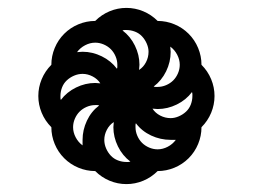

<svg xmlns="http://www.w3.org/2000/svg" viewBox="-20 -583 640 486"><path d="M300 -173Q302 -173 304.5 -173Q307 -173 310 -174Q290 -189 278.5 -212.5Q267 -236 267 -261Q267 -264 267.5 -267.5Q268 -271 268 -274Q257 -267 250.5 -254.5Q244 -242 244 -229Q244 -218 248.5 -207.5Q253 -197 260.5 -189Q268 -181 278.5 -177Q289 -173 300 -173ZM276 -409Q277 -411 277 -413.5Q277 -416 277 -419Q277 -430 272.5 -440.5Q268 -451 260.5 -458.5Q253 -466 242.5 -470.5Q232 -475 221 -475Q208 -475 195.5 -468.5Q183 -462 175 -451Q179 -451 182 -451.5Q185 -452 189 -452Q214 -452 237.5 -440.5Q261 -429 276 -409ZM332 -406Q343 -413 349.5 -425.5Q356 -438 356 -452Q356 -462 351.5 -472.5Q347 -483 339.5 -491Q332 -499 321.5 -503Q311 -507 300 -507Q298 -507 295.5 -507Q293 -507 290 -506Q310 -491 321.5 -467.5Q333 -444 333 -419Q333 -416 332.5 -412.5Q332 -409 332 -406ZM412 -284Q422 -284 432.5 -288.5Q443 -293 451 -300.5Q459 -308 463 -318.5Q467 -329 467 -340Q467 -342 467 -344.5Q467 -347 466 -350Q451 -330 427.5 -318.5Q404 -307 379 -307Q376 -307 372.5 -307.5Q369 -308 366 -308Q373 -297 385.5 -290.5Q398 -284 412 -284ZM134 -330Q149 -350 172.5 -361.5Q196 -373 221 -373Q224 -373 227.5 -372.5Q231 -372 234 -372Q227 -383 214.5 -389.5Q202 -396 189 -396Q178 -396 167.5 -391.5Q157 -387 149 -379.5Q141 -372 137 -361.5Q133 -351 133 -340Q133 -338 133 -335.5Q133 -333 134 -330ZM189 -215V-229Q189 -254 200 -277.5Q211 -301 231 -316Q229 -317 226.5 -317Q224 -317 221 -317Q210 -317 199.5 -312.5Q189 -308 181.5 -300.5Q174 -293 169.5 -282.5Q165 -272 165 -261Q165 -248 171.5 -235.5Q178 -223 189 -215ZM379 -205Q392 -205 404.5 -211.5Q417 -218 425 -229H412Q386 -229 362.5 -240Q339 -251 324 -271Q323 -269 323 -266.5Q323 -264 323 -261Q323 -250 327.5 -239.5Q332 -229 339.5 -221.5Q347 -214 357.5 -209.5Q368 -205 379 -205ZM379 -363Q390 -363 400.5 -367.5Q411 -372 418.5 -379.5Q426 -387 430.5 -397.5Q435 -408 435 -419Q435 -432 428.5 -444.5Q422 -457 411 -465Q411 -461 411.5 -458Q412 -455 412 -452Q412 -426 400.5 -402.5Q389 -379 369 -364Q371 -363 373.5 -363Q376 -363 379 -363ZM300 -117Q278 -117 257.5 -125.5Q237 -134 221 -150Q199 -150 178.5 -158.5Q158 -167 142.5 -182.5Q127 -198 118.5 -218.5Q110 -239 110 -261Q94 -277 85.5 -297.5Q77 -318 77 -340Q77 -362 85.5 -382.5Q94 -403 110 -419Q110 -441 118.5 -461.5Q127 -482 142.5 -497.5Q158 -513 178.5 -521.5Q199 -530 221 -530Q237 -546 257.5 -554.5Q278 -563 300 -563Q322 -563 342.5 -554.5Q363 -546 379 -530Q401 -530 421.5 -521.5Q442 -513 457.5 -497.5Q473 -482 481.5 -461.5Q490 -441 490 -419Q506 -403 514.5 -382.5Q523 -362 523 -340Q523 -318 514.5 -297.5Q506 -277 490 -261Q490 -239 481.5 -218.5Q473 -198 457.5 -182.5Q442 -167 421.5 -158.5Q401 -150 379 -150Q363 -134 342.5 -125.5Q322 -117 300 -117Z"/></svg>

Font: Iosevka Heavy Extended
Style: Regular
Weight: 900
Width: 7
Monospace: yes
Designer: Belleve Invis
Foundry: Belleve Invis
Version: Version 32.5.0; ttfautohint (v1.8.4)